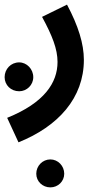

<svg xmlns="http://www.w3.org/2000/svg" viewBox="-64 -386 446 831"><path d="M16 230C188 161 299 38 299 -127C299 -196 275 -274 226 -366L118 -313C162 -232 185 -174 185 -118C185 -28 128 59 -33 124ZM19 9C52 9 80 -18 80 -52C80 -87 52 -116 19 -116C-17 -116 -44 -87 -44 -52C-44 -18 -17 9 19 9ZM154 425C187 425 214 399 214 366C214 332 187 304 154 304C120 304 93 332 93 366C93 399 120 425 154 425Z"/></svg>

Font: Noto Sans Arabic SemCond SemBd
Style: Regular
Weight: 600
Width: 4
Designer: Monotype Design Team, Nadine Chahine, Nizar Qandah and Khaled Hosny
Foundry: Monotype Imaging Inc.
Version: Version 2.012